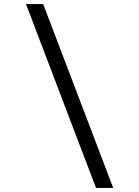

<svg xmlns="http://www.w3.org/2000/svg" viewBox="-20 -780 680 938"><path d="M449 138 107 -760H191L533 138Z"/></svg>

Font: Writer
Style: Regular
Weight: 400
Monospace: yes
Designer: Mike Abbink, Paul van der Laan, Pieter van Rosmalen
Foundry: Bold Monday
Version: Version 2.001 2020